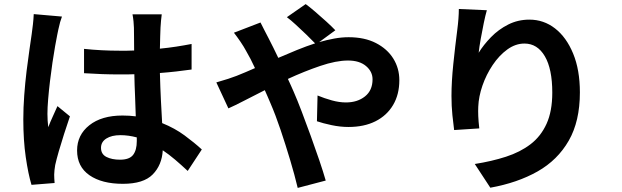

<svg xmlns="http://www.w3.org/2000/svg" viewBox="-20 -853 3040 939"><path d="M474 -130Q474 -99 500.5 -85.5Q527 -72 567 -72Q613 -72 631 -95.5Q649 -119 649 -163Q649 -167 649 -171.5Q649 -176 649 -181Q608 -192 569 -192Q526 -192 500 -175.5Q474 -159 474 -130ZM771 -783Q769 -769 767.5 -752Q766 -735 765 -718Q764 -702 763.5 -675Q763 -648 762 -615Q803 -619 842 -625Q881 -631 917 -638V-513Q881 -508 842 -503.5Q803 -499 762 -496Q764 -423 767 -362.5Q770 -302 773 -251Q835 -226 883 -190.5Q931 -155 967 -122L898 -17Q867 -46 836.5 -72Q806 -98 776 -118Q772 -46 727 0Q682 46 581 46Q478 46 417.5 4Q357 -38 357 -117Q357 -193 417 -240.5Q477 -288 579 -288Q596 -288 612.5 -287Q629 -286 644 -284Q643 -331 640.5 -384Q638 -437 637 -490Q619 -489 601 -489Q583 -489 566 -489Q480 -489 391 -495V-614Q477 -605 566 -605Q583 -605 601 -605Q619 -605 636 -606Q636 -643 635.5 -672Q635 -701 635 -717Q635 -728 633 -748Q631 -768 628 -783ZM283 -772Q279 -762 274 -744.5Q269 -727 265.5 -709.5Q262 -692 260 -683Q256 -663 249.5 -627Q243 -591 236.5 -546.5Q230 -502 224.5 -456Q219 -410 215.5 -368Q212 -326 212 -296Q212 -281 213 -263.5Q214 -246 216 -231Q226 -257 238 -283Q250 -309 261 -334L322 -284Q308 -243 293.5 -198Q279 -153 267.5 -113Q256 -73 250 -46Q248 -36 246.5 -21.5Q245 -7 245 1Q245 8 245.5 19.5Q246 31 247 42L134 51Q118 -2 106 -84.5Q94 -167 94 -269Q94 -326 98.5 -387Q103 -448 110 -505.5Q117 -563 124 -610Q131 -657 135 -686Q138 -707 141 -733.5Q144 -760 145 -784Z M1038 -450Q1067 -458 1096 -467.5Q1125 -477 1137 -482Q1159 -491 1182 -500.5Q1205 -510 1227 -520Q1206 -566 1183 -605Q1173 -624 1156 -649Q1139 -674 1124 -693L1254 -743Q1261 -730 1273.5 -704.5Q1286 -679 1294 -665Q1305 -643 1317 -619.5Q1329 -596 1341 -570Q1387 -590 1432.5 -608.5Q1478 -627 1521 -641Q1503 -660 1478 -684Q1453 -708 1427.5 -731.5Q1402 -755 1383 -769L1475 -833Q1493 -820 1520.5 -796.5Q1548 -773 1575.5 -748Q1603 -723 1620 -705L1541 -647Q1579 -658 1615 -664.5Q1651 -671 1685 -671Q1763 -671 1818.5 -642.5Q1874 -614 1903.5 -566.5Q1933 -519 1933 -461Q1933 -391 1902.5 -339.5Q1872 -288 1816.5 -260Q1761 -232 1684 -232Q1644 -232 1601.5 -241Q1559 -250 1530 -260L1533 -386Q1567 -372 1603 -362Q1639 -352 1672 -352Q1728 -352 1765 -381.5Q1802 -411 1802 -465Q1802 -503 1770 -530Q1738 -557 1682 -557Q1624 -557 1546 -530.5Q1468 -504 1388 -467Q1396 -451 1402.5 -435.5Q1409 -420 1416 -405Q1434 -364 1455.5 -307.5Q1477 -251 1499.5 -189Q1522 -127 1541.5 -69.5Q1561 -12 1573 30L1436 66Q1421 3 1399 -70.5Q1377 -144 1352.5 -217Q1328 -290 1302 -350Q1295 -366 1288.5 -381.5Q1282 -397 1275 -412Q1221 -385 1175 -361Q1129 -337 1097 -323Z M2361 -803Q2354 -779 2346 -740.5Q2338 -702 2331 -662.5Q2324 -623 2321 -595Q2345 -634 2381.5 -671.5Q2418 -709 2465.5 -733Q2513 -757 2569 -757Q2639 -757 2694.5 -714Q2750 -671 2783 -591Q2816 -511 2816 -401Q2816 -260 2761.5 -165Q2707 -70 2609 -14.5Q2511 41 2378 65L2302 -51Q2385 -64 2454.5 -86.5Q2524 -109 2574.5 -147.5Q2625 -186 2653 -247.5Q2681 -309 2681 -400Q2681 -516 2644.5 -578Q2608 -640 2545 -640Q2501 -640 2461 -611Q2421 -582 2389.5 -535Q2358 -488 2339.5 -434.5Q2321 -381 2319 -331Q2318 -311 2319 -285.5Q2320 -260 2324 -225L2201 -217Q2197 -246 2192.5 -290Q2188 -334 2188 -384Q2188 -454 2197 -540.5Q2206 -627 2216 -704Q2224 -765 2224 -809Z"/></svg>

Font: Chiron Sans HK TT
Style: Bold
Weight: 700
Designer: Ryoko NISHIZUKA 西塚涼子 (kana, bopomofo & ideographs); Paul D. Hunt (Latin, Greek & Cyrillic); Sandoll Communications 산돌커뮤니
Foundry: Adobe
Version: Version 2.022;hotconv 1.0.109;makeotfexe 2.5.65596